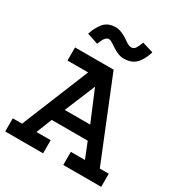

<svg xmlns="http://www.w3.org/2000/svg" viewBox="-181 -893 948 1015"><g transform="rotate(30 293.0 -385.5)"><path d="M97.7 -569.3H333L531.2 -80.1H585.9V0H354.5V-80.1H440.4L402.3 -175.8H182.6L144.5 -80.1H231.4V0H0V-80.1H56.6L223.6 -489.3H97.7ZM371.1 -255.9 293 -442.4 215.8 -255.9ZM397.5 -771.5 464.8 -751Q458 -730.5 452.6 -718.3Q447.3 -706.1 434.1 -686.5Q420.9 -667 399.4 -656.7Q377.9 -646.5 349.6 -646.5Q315.4 -646.5 273.4 -675.8Q243.2 -697.3 231.4 -697.3Q209 -697.3 192.4 -652.3Q191.4 -652.3 190.4 -648.4Q189.5 -644.5 188.5 -644.5L121.1 -667Q128.9 -688.5 134.8 -700.7Q140.6 -712.9 153.8 -731.9Q167 -751 186.5 -760.3Q206.1 -769.5 231.4 -769.5Q265.6 -769.5 310.5 -738.3Q336.9 -717.8 353.5 -717.8Q369.1 -717.8 377.9 -730.5Q386.7 -743.2 397.5 -771.5Z"/></g></svg>

Font: Thabit-Bold
Style: Bold
Weight: 700
Designer: Regenerated by Nadim Shaikli
Foundry: MAK Alagha
Version: 0.01